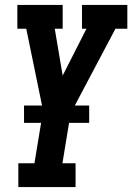

<svg xmlns="http://www.w3.org/2000/svg" viewBox="-20 -550 540 775"><path d="M54 205V109H119L154 -103L86 -434H50V-530H233V-434H201L233 -245L329 -434H311V-530H494V-434H446L265 -92L232 109H285V205ZM340 -54H77V-124H340Z"/></svg>

Font: Iosevka Slab Oblique
Style: Bold
Weight: 700
Italic angle: -9°
Monospace: yes
Designer: Belleve Invis
Foundry: Belleve Invis
Version: Version 11.1.1; ttfautohint (v1.8.3)